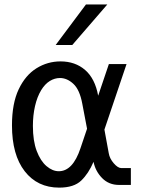

<svg xmlns="http://www.w3.org/2000/svg" viewBox="-20 -837 642 869"><path d="M369.1 -816.9H465.8L307.1 -633.3H231.9ZM248 12.2Q149.4 12.2 91.8 -62Q34.2 -136.2 34.2 -269.5Q34.2 -369.1 64.7 -433.1Q95.2 -497.1 145.3 -528.1Q195.3 -559.1 253.9 -559.1Q320.3 -559.1 365.2 -520.3Q410.2 -481.4 424.3 -403.8L472.7 -546.9H552.7L452.6 -250.5L472.2 -143.6Q476.1 -119.6 494.9 -97.9Q513.7 -76.2 529.3 -76.2H572.3V0H518.6Q472.7 0 442.4 -30.8Q412.1 -61.5 403.3 -104.5Q380.9 -51.8 347.7 -19.8Q314.5 12.2 248 12.2ZM246.1 -62Q309.6 -62 344.2 -166L374 -254.4L352.5 -367.2Q340.8 -430.7 312.3 -457.3Q283.7 -483.9 251.5 -483.9Q227.5 -483.9 205.6 -470.5Q183.6 -457 166.5 -429.2Q147.9 -398.4 138.4 -356.4Q128.9 -314.5 128.9 -267.1Q128.9 -199.2 146.2 -153.6Q163.6 -107.9 190.7 -85Q217.8 -62 246.1 -62Z"/></svg>

Font: Vazir Code Hack
Style: Code-Hack
Weight: 400
Foundry: DejaVu fonts team - Redesigned by Saber Rastikerdar
Version: Version 1.1.2